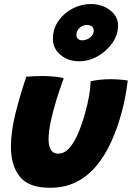

<svg xmlns="http://www.w3.org/2000/svg" viewBox="-20 -880 640 931"><path d="M419.5 -485.5Q435 -490 462.2 -493Q489.5 -496 514.5 -496Q535 -496 559.8 -494.2Q584.5 -492.5 599.5 -489.5Q595 -452 588 -414Q581 -376 571 -339Q551 -263 521 -196Q491 -129 449.2 -78Q407.5 -27 351.5 1.8Q295.5 30.5 222.5 30.5Q118.5 30.5 75.8 -23.8Q33 -78 33 -168.5Q33 -242 55.2 -330.8Q77.5 -419.5 107.5 -508Q123 -509.5 146.8 -510.5Q170.5 -511.5 190 -511.5Q218.5 -511 246.2 -508.2Q274 -505.5 289 -500.5Q271 -452 254.2 -397.8Q237.5 -343.5 226.5 -293.2Q215.5 -243 215.5 -205.5Q215.5 -172.5 226.5 -153.8Q237.5 -135 262.5 -135Q292.5 -135 316.8 -162.8Q341 -190.5 359.8 -235.5Q378.5 -280.5 393 -332.5Q405 -375.5 411.8 -414Q418.5 -452.5 419.5 -485.5ZM363.5 -583Q310 -583 273.2 -614Q236.5 -645 236.5 -691.5Q236.5 -739.5 262.8 -777.8Q289 -816 331.2 -838.2Q373.5 -860.5 421 -860.5Q457 -860.5 486.8 -846.8Q516.5 -833 534.5 -809.8Q552.5 -786.5 552.5 -757.5Q552.5 -712 525 -672Q497.5 -632 454.2 -607.5Q411 -583 363.5 -583ZM379 -684.5Q399 -684.5 416.8 -698Q434.5 -711.5 434.5 -731.5Q434.5 -744.5 425.2 -751.8Q416 -759 401 -759Q382 -759 366.2 -744.8Q350.5 -730.5 350.5 -711Q350.5 -698 358.5 -691.2Q366.5 -684.5 379 -684.5Z"/></svg>

Font: Grandstander ExtraBold
Style: Italic
Weight: 800
Italic angle: -15°
Designer: Tyler Finck
Foundry: Etcetera Type Co
Version: Version 1.200; ttfautohint (v1.8.3)